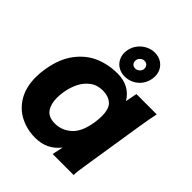

<svg xmlns="http://www.w3.org/2000/svg" viewBox="-223 -908 1039 1039"><g transform="rotate(45 297.0 -388.0)"><path d="M-6.5 -230.5Q-6.5 -262 -0.5 -297Q15 -390 59.5 -448.2Q104 -506.5 164.2 -531.8Q224.5 -557 292.5 -557Q385.5 -557 430.5 -483.5L443.5 -550H599Q594.5 -528.5 589.2 -500.2Q584 -472 580 -447L521.5 -75.5L520 -65Q517 -47 515 -30.8Q513 -14.5 513 0H352.5Q354.5 -11 366 -63.5Q313.5 5 223.5 5Q161 5 108.5 -21.5Q56 -48 24.8 -101Q-6.5 -154 -6.5 -230.5ZM393 -290.5Q396 -314 396 -332Q396 -391 369.8 -413.2Q343.5 -435.5 302 -435.5Q259 -435.5 228.8 -412.8Q198.5 -390 181.2 -354.5Q164 -319 157.5 -278.5Q153.5 -253.5 153.5 -231.5Q153.5 -184 174.5 -154.5Q195.5 -125 244.5 -125Q298 -125 339.5 -163.2Q381 -201.5 393 -290.5ZM239 -662.5Q239 -668.5 241 -682.5Q246 -710 263 -732.2Q280 -754.5 304.8 -767Q329.5 -779.5 356 -779.5Q382.5 -779.5 403.2 -767.8Q424 -756 435.8 -735.5Q447.5 -715 447.5 -689Q447.5 -680 446 -671Q441.5 -642 424.8 -619.2Q408 -596.5 383.2 -584.2Q358.5 -572 331 -572Q304.5 -572 283.5 -583.8Q262.5 -595.5 250.8 -616.2Q239 -637 239 -662.5ZM376.5 -671.5Q377 -674 377 -679Q377 -692 368.8 -700.2Q360.5 -708.5 347.5 -708.5Q334.5 -708.5 324.2 -699.5Q314 -690.5 312 -679Q311.5 -677 311.5 -672.5Q311.5 -660 319.5 -651.5Q327.5 -643 341 -643Q353 -643 363.5 -651.5Q374 -660 376.5 -671.5Z"/></g></svg>

Font: JuliaMono Black
Style: Italic
Weight: 900
Italic angle: -9°
Monospace: yes
Designer: cormullion
Foundry: corm
Version: Version 0.057; ttfautohint (v1.8.4)